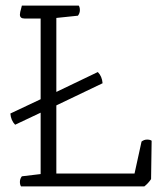

<svg xmlns="http://www.w3.org/2000/svg" viewBox="-20 -665 591 685"><path d="M495 0H55Q51 -6 51 -16Q51 -27 58 -36L125 -44V-263L34 -220Q19 -235 17 -260L125 -311V-599H67Q51 -599 51 -613Q51 -620 56 -637L58 -645H261Q265 -639 265 -629Q265 -618 258 -609L181 -601V-337L329 -408Q344 -393 346 -368L181 -289V-46H460L485 -160Q494 -167 505 -167Q515 -167 521 -163L519 -26Q509 -11 495 0Z"/></svg>

Font: Scope One
Style: Regular
Weight: 400
Designer: Dalton Maag Ltd
Foundry: Dalton Maag Ltd
Version: Version 1.001; ttfautohint (v1.4.1) -l 11 -r 50 -G 50 -x 14 